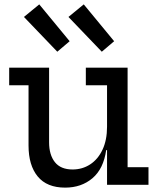

<svg xmlns="http://www.w3.org/2000/svg" viewBox="-20 -845 726 878"><path d="M363 -825 502 -656.5 445.5 -608.5 293 -767.5ZM159.5 -825 298.5 -656.5 242 -608.5 89.5 -767.5ZM469.5 -455H372.5V-535.5H563.5V-80.5H659V0H469.5ZM204.5 -535.5V-194.5Q204.5 -137 231 -103.5Q257.5 -70 312 -70Q356.5 -70 392.2 -93.2Q428 -116.5 448.8 -160.5Q469.5 -204.5 469.5 -265.5L491 -158.5H465.5Q453.5 -73 402.8 -30Q352 13 278 13Q194.5 13 152.5 -38Q110.5 -89 110.5 -179.5V-455H22V-535.5Z"/></svg>

Font: Hepta Slab Medium
Style: Regular
Weight: 500
Designer: Michael LaGattuta
Foundry: Michael LaGattuta
Version: Version 1.102